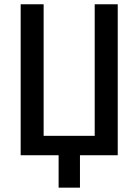

<svg xmlns="http://www.w3.org/2000/svg" viewBox="-20 -718 640 888"><path d="M251.1 149.9H349.8V0H524.5V-698.2H418V-89.8H181.8V-698.2H75.6V0H251.1Z"/></svg>

Font: Margiela Mono Medium
Style: Regular
Weight: 500
Designer: Mike Abbink, Paul van der Laan, Pieter van Rosmalen
Foundry: Bold Monday
Version: Version 2.003 2021